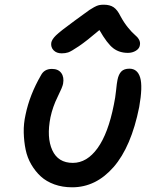

<svg xmlns="http://www.w3.org/2000/svg" viewBox="-20 -819 637 825"><path d="M245.1 -589.8Q223.1 -589.8 210.4 -602.8Q197.8 -615.7 200.2 -634.8Q202.6 -649.4 220.2 -666.7Q237.8 -684.1 300.8 -730Q315.9 -740.7 336.4 -755.9Q356.9 -771 364.7 -776.4Q372.6 -781.7 384.5 -788.3Q396.5 -794.9 405.3 -796.9Q414.1 -798.8 425.8 -798.8Q452.1 -798.8 468.3 -787.8Q484.4 -776.9 498 -749Q512.7 -721.7 530.3 -700.2Q547.9 -678.7 559.3 -669.4Q570.8 -660.2 577.1 -649.2Q583.5 -638.2 581.1 -625Q579.1 -610.4 564 -601.1Q548.8 -591.8 529.8 -591.8Q492.7 -591.8 466.6 -611.8Q440.4 -631.8 407.2 -689.9Q353 -643.6 319.1 -620.6Q285.2 -597.7 272.9 -593.8Q260.7 -589.8 245.1 -589.8ZM290 -14.2Q248.5 -14.2 213.9 -26.6Q179.2 -39.1 155.5 -60.8Q131.8 -82.5 114.5 -112.1Q97.2 -141.6 90.1 -176.3Q83 -210.9 82 -249.3Q81.1 -287.6 89.8 -326.2Q107.4 -411.6 155.8 -495.1Q169.9 -522.9 203.1 -522.9Q230.5 -522.9 243.4 -505.1Q256.3 -487.3 251 -459Q248.5 -444.8 227.5 -402.6Q206.5 -360.4 196.8 -314.9Q179.7 -228.5 204.6 -173.8Q229.5 -119.1 293 -119.1Q353.5 -119.1 399.2 -182.4Q444.8 -245.6 469.2 -369.1Q475.6 -398.9 478.8 -430.7Q481.9 -462.4 484.9 -476.1Q489.7 -500 501.5 -512Q513.2 -523.9 536.1 -523.9Q570.8 -523.9 582.3 -485.6Q593.8 -447.3 578.1 -358.9Q543.9 -188 468 -101.1Q392.1 -14.2 290 -14.2Z"/></svg>

Font: Shantell Sans Bouncy
Style: Italic
Weight: 500
Italic angle: -11.31°
Designer: Stephen Nixon, Anya Danilova, Shantell Martin
Foundry: Arrow Type
Version: Version 1.006;[9816181b4]